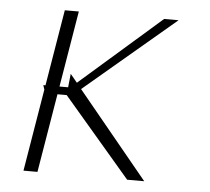

<svg xmlns="http://www.w3.org/2000/svg" viewBox="-44 -574 678 621"><g transform="rotate(5 295.5 -264.0)"><path d="M187.5 -528.4 146.3 -281.2H174.4L179 -325.3L201.3 -298.3L464.5 -528.4H511.4L216.6 -279.1L446 0H390.6L171.9 -255.7H142L99.4 0H54L98.4 -267L93.8 -281.2H100.9L142 -528.4Z"/></g></svg>

Font: Inter Thin  BETA
Style: Italic
Weight: 100
Italic angle: -9.39999°
Designer: Rasmus Andersson
Foundry: rsms
Version: Version 3.011;git-f93a4a705